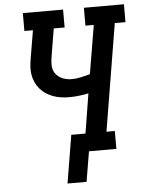

<svg xmlns="http://www.w3.org/2000/svg" viewBox="-59 -782 735 984"><g transform="rotate(-5 308.0 -290.0)"><path d="M248 155 289 -92H362L395 -296Q371 -291 346 -288Q321 -285 296 -285Q274 -285 253 -288Q232 -291 212 -298.5Q192 -306 175 -317.5Q158 -329 145 -344.5Q132 -360 123.5 -379.5Q115 -399 112 -420Q109 -441 111 -463Q113 -485 117 -507L140 -643H96V-735H303V-643H247L222 -492Q220 -477 219.5 -461.5Q219 -446 223.5 -432Q228 -418 237.5 -407.5Q247 -397 259 -390Q271 -383 286 -379.5Q301 -376 316 -376Q340 -376 364 -381.5Q388 -387 411 -393L453 -643H410V-735H616V-643H561L470 -92H513V0H372L346 155Z"/></g></svg>

Font: Iosevka Slab SmBdExObl
Style: Regular
Weight: 600
Width: 7
Italic angle: -9°
Monospace: yes
Designer: Belleve Invis
Foundry: Belleve Invis
Version: Version 11.1.0; ttfautohint (v1.8.3)